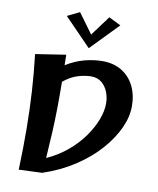

<svg xmlns="http://www.w3.org/2000/svg" viewBox="-108 -1120 992 1208"><g transform="rotate(10 388.0 -515.5)"><path d="M96 6Q101 -133 100 -255.5Q99 -378 92 -493.5Q85 -609 71 -728L265 -758Q265 -722 266 -691Q324 -727 383 -742.5Q442 -758 498 -758Q569 -758 620.5 -726.5Q672 -695 700 -639Q728 -583 728 -510Q728 -442 694.5 -369Q661 -296 598.5 -225.5Q536 -155 447 -96.5Q358 -38 245 0ZM443 -651Q406 -651 360.5 -637.5Q315 -624 268 -586Q269 -497 268 -419Q267 -341 263 -263Q259 -185 253 -96Q326 -129 384 -177.5Q442 -226 482 -282Q522 -338 543.5 -394Q565 -450 565 -499Q565 -536 552 -570.5Q539 -605 512 -628Q485 -651 443 -651ZM304 -1037 397 -910 491 -1037 568 -999 397 -823 226 -999Z"/></g></svg>

Font: Marhey SemiBold
Style: Regular
Weight: 600
Designer: Nur Syamsi & Bustanul Arifin
Foundry: Namelatype
Version: Version 1.000; ttfautohint (v1.8.4.7-5d5b)